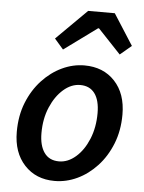

<svg xmlns="http://www.w3.org/2000/svg" viewBox="-54 -785 631 840"><g transform="rotate(5 262.0 -365.0)"><path d="M217 12Q135 12 84.5 -42.5Q34 -97 34 -188Q34 -259 57 -316.5Q80 -374 119 -416Q158 -458 206 -480.5Q254 -503 304 -503Q387 -503 437.5 -449Q488 -395 488 -303Q488 -233 465 -175Q442 -117 403 -75Q364 -33 316 -10.5Q268 12 217 12ZM229 -75Q268 -75 302.5 -105Q337 -135 358 -186Q379 -237 379 -300Q379 -356 357 -386Q335 -416 293 -416Q254 -416 219.5 -386Q185 -356 163.5 -305.5Q142 -255 142 -192Q142 -137 164 -106Q186 -75 229 -75ZM204 -564 165 -609 299 -742H416L503 -606L453 -564L353 -670H349Z"/></g></svg>

Font: Source Sans Pro SemiBold
Style: Italic
Weight: 600
Italic angle: -11°
Designer: Paul D. Hunt
Foundry: Adobe Systems Incorporated
Version: Version 1.095;hotconv 1.0.109;makeotfexe 2.5.65596